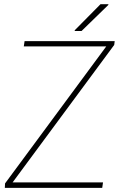

<svg xmlns="http://www.w3.org/2000/svg" viewBox="-20 -910 638 930"><path d="M41 -26.4H479L475.1 0H3.4L4.4 -21.5L494.6 -685.1H95.2L99.1 -710.9H535.6L533.2 -692.4ZM466.8 -889.6H504.4L505.4 -886.7L375 -759.8H342.8L341.3 -762.7Z"/></svg>

Font: Roboto-ThinItalic
Style: Italic
Weight: 250
Italic angle: -12°
Designer: Google
Version: Version 1.100141; 2013; ttfautohint (v0.94.14-c901) -l 8 -r 